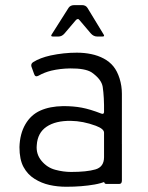

<svg xmlns="http://www.w3.org/2000/svg" viewBox="-20 -709 569 740"><path d="M349.5 -224.2Q299.5 -242.7 252.7 -243.2Q194.2 -244 159.5 -220.6Q124.8 -197.2 121.7 -149.7Q118.3 -115.2 140 -89.1Q161.7 -63 192.8 -54.7Q224 -46.3 253.8 -46.3Q314.3 -46.3 347.7 -56Q381 -65.7 381 -103.3V-197.7Q381 -212.2 349.5 -224.2ZM449.7 -108.5Q448.7 -53.8 421.4 -30.2Q394.2 -6.7 344.7 2.1Q295.2 10.8 235.7 10.8Q201.5 10.8 170.7 3.9Q139.8 -3 113.1 -19.8Q86.3 -36.5 70.7 -65.3Q55 -94.2 55 -142Q56.5 -193.5 77.8 -230Q99 -266.5 135.4 -282.8Q171.8 -299.2 223 -300Q262.3 -300.2 294.8 -294.1Q327.3 -288 370.3 -271.3Q380 -267.5 381 -276.7Q381.8 -334.5 375.8 -374.5Q371 -403.7 332.8 -430.3Q308 -445.8 250.3 -445.3Q211.5 -444.7 177.7 -436.7Q150.8 -430 128.5 -417.3Q115.8 -410.5 111.7 -423.2L101 -452.8Q98.3 -463.8 108.3 -469.8Q134 -486 174.8 -495.2Q225.7 -506 276.2 -506Q305.2 -506 331.6 -500.5Q358 -495 379.8 -483.4Q401.7 -471.8 416.8 -453.5Q431.8 -435.2 440.8 -406.7Q449.8 -378.2 449.8 -347ZM382.2 -153.7H449.8V-13Q449.7 0 439.2 0H390Q381 0 381 -11.2ZM179.2 -576.2 244.5 -679.2Q251.5 -689.3 266.7 -689.3H296.3Q310.5 -689.3 317.3 -678.3L379.3 -576.3Q385 -568 374.3 -568.2H354.5Q340.3 -568.3 329.7 -580.5L287 -630.8Q280.3 -640.5 271.8 -630.8L228.2 -579.5Q218.5 -568.3 205.2 -568.2H184.2Q173.8 -568.2 179.2 -576.2Z"/></svg>

Font: Vivano Light
Style: Regular
Weight: 300
Designer: Joe Prince, Josias Burgherr
Version: Version 2.064;September 19, 2022;FontCreator 14.0.0.2877 64-